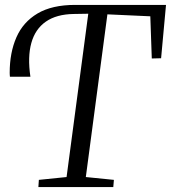

<svg xmlns="http://www.w3.org/2000/svg" viewBox="-20 -763 697 783"><path d="M136.5 0 138.5 -29.5 251.5 -41 340 -707 281 -706Q210.5 -705 167 -674.8Q123.5 -644.5 107.8 -587.8Q92 -531 104 -450H20.5Q20 -454 19.8 -458.2Q19.5 -462.5 19.5 -466Q19.5 -548 46.8 -610.5Q74 -673 133 -708Q192 -743 286.5 -743H657L637 -525.5L599 -524.5L593 -696.5L418 -704.5L330 -41L444.5 -29.5L442 0Z"/></svg>

Font: Merriweather 72pt Light
Style: Italic
Weight: 300
Italic angle: -7.8°
Version: Version 2.101